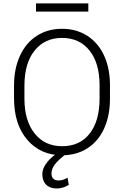

<svg xmlns="http://www.w3.org/2000/svg" viewBox="-20 -887 717 1109"><path d="M61 0ZM615.2 -316.9Q615.2 -218.8 581.3 -144.5Q547.4 -70.3 484.4 -30.3Q421.4 9.8 338.9 9.8Q214.4 9.8 137.7 -79.3Q61 -168.5 61 -319.8V-393.1Q61 -490.2 95.5 -565.2Q129.9 -640.1 192.9 -680.4Q255.9 -720.7 337.9 -720.7Q419.9 -720.7 482.7 -681.2Q545.4 -641.6 579.6 -569.3Q613.8 -497.1 615.2 -401.9ZM555.2 -394Q555.2 -522.5 497.1 -595.2Q439 -668 337.9 -668Q238.8 -668 179.9 -595Q121.1 -522 121.1 -391.1V-316.9Q121.1 -190.4 179.7 -116.5Q238.3 -42.5 338.9 -42.5Q440.9 -42.5 498 -115.5Q555.2 -188.5 555.2 -318.8ZM364.7 0Q313.5 39.1 295.4 64.7Q277.3 90.3 277.3 114.3Q277.3 155.3 318.8 155.3Q345.2 155.3 370.1 139.2L377.4 180.2Q345.7 201.7 307.6 201.7Q268.6 201.7 246.6 179.9Q224.6 158.2 224.6 119.1Q224.6 83 254.9 46.6Q285.2 10.3 335.9 -18.1ZM490.2 -819.8H188V-867.2H490.2Z"/></svg>

Font: Roboto Light
Style: Regular
Weight: 300
Designer: Google
Version: Version 2.134; 2016; ttfautohint (v1.6)